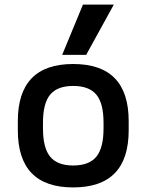

<svg xmlns="http://www.w3.org/2000/svg" viewBox="-20 -810 640 840"><path d="M300 10Q58 10 58 -240V-280Q58 -530 300 -530Q543 -530 543 -280V-240Q543 10 300 10ZM300 -86Q370 -86 401.5 -124.5Q433 -163 433 -248V-273Q433 -358 401.5 -396Q370 -434 300 -434Q231 -434 199.5 -396Q168 -358 168 -273V-248Q168 -163 199.5 -124.5Q231 -86 300 -86ZM357 -570H252L343 -790H478Z"/></svg>

Font: M PLUS Code Latin 60 Medium
Style: Regular
Weight: 500
Width: 7
Monospace: yes
Designer: Coji Morishita
Foundry: UNDERFOREST DESIGN
Version: Version 1.005; ttfautohint (v1.8.3)